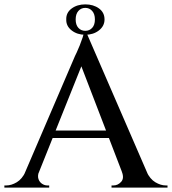

<svg xmlns="http://www.w3.org/2000/svg" viewBox="-36 -858 786 878"><path d="M357 -714 664 -6H547L324 -586ZM142 -73Q135 -53 140 -39Q145 -25 156.5 -17.5Q168 -10 180 -10H189V0H-16V-10Q-16 -10 -11.5 -10Q-7 -10 -7 -10Q16 -10 40.5 -24.5Q65 -39 81 -73ZM357 -714 365 -627 115 -3H50L307 -602Q308 -604 314.5 -617.5Q321 -631 328.5 -650Q336 -669 342 -687Q348 -705 348 -714ZM486 -261V-227H180V-261ZM521 -73H634Q650 -39 674.5 -24.5Q699 -10 722 -10Q722 -10 726 -10Q730 -10 730 -10V0H474V-10H483Q503 -10 518 -26.5Q533 -43 521 -73ZM354 -838Q391 -838 416.5 -819.5Q442 -801 442 -769Q442 -739 416.5 -719Q391 -699 354 -699Q317 -699 291.5 -719Q266 -739 267 -769Q266 -800 291.5 -819Q317 -838 354 -838ZM354 -822Q335 -822 322.5 -808Q310 -794 310 -769Q310 -744 322.5 -730.5Q335 -717 354 -717Q373 -717 385.5 -730.5Q398 -744 398 -769Q398 -794 385.5 -808Q373 -822 354 -822Z"/></svg>

Font: Cinzel Eorzea
Style: Regular
Weight: 500
Designer: Natanael Gama
Version: Version 2.000